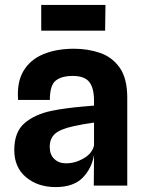

<svg xmlns="http://www.w3.org/2000/svg" viewBox="-20 -754 602 780"><path d="M206 6Q133.5 6 85.8 -34Q38 -74 38 -144.5Q38 -218 79.8 -253.8Q121.5 -289.5 188.5 -303.5Q219.5 -310 252.8 -314.2Q286 -318.5 315 -321Q344 -323.5 362 -325V-343.5Q362 -397 342.5 -421.2Q323 -445.5 275.5 -445.5Q229.5 -445.5 206 -426.2Q182.5 -407 182.5 -348H53.5Q48 -419.5 75.2 -465.5Q102.5 -511.5 155.8 -533.8Q209 -556 281 -556Q337.5 -556 386.8 -539Q436 -522 466.5 -478.8Q497 -435.5 497 -357V0H361L362 -125Q353 -70 315.8 -32Q278.5 6 206 6ZM248 -90.5Q285.5 -90.5 320.2 -110.8Q355 -131 362 -163.5V-256Q342 -253.5 318.2 -249.2Q294.5 -245 277.5 -241Q225 -229.5 203.5 -210.5Q182 -191.5 182 -157Q182 -126 200.5 -108.2Q219 -90.5 248 -90.5ZM147.5 -629.5V-734H408.5L407 -629.5Z"/></svg>

Font: Spline Sans SemiBold
Style: Regular
Weight: 600
Designer: Eben Sorkin, Mirko Velimirovic
Foundry: Sorkin Type
Version: Version 1.000; ttfautohint (v1.8.3)